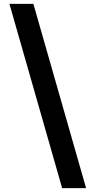

<svg xmlns="http://www.w3.org/2000/svg" viewBox="-20 -801 510 998"><path d="M427.5 177 153.5 -781H29L303 177Z"/></svg>

Font: Merriweather Sans
Style: Bold
Weight: 700
Designer: Eben Sorkin
Foundry: Eben Sorkin
Version: Version 1.008; ttfautohint (v1.7.19-72a1) -l 8 -r 50 -G 200 